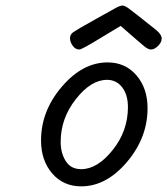

<svg xmlns="http://www.w3.org/2000/svg" viewBox="-20 -658 595 683"><path d="M126 -158.2Q126 -263.2 200 -349.6Q273.9 -436 362.8 -436Q425.8 -436 465.3 -390.1Q504.9 -344.2 504.9 -272.9Q504.9 -168 431.4 -81.5Q357.9 4.9 269 4.9Q205.1 4.9 165.5 -41.3Q126 -87.4 126 -158.2ZM195.8 -152.8Q195.8 -113.8 213.9 -85Q231.9 -56.2 269 -56.2Q326.2 -56.2 380.6 -124Q435.1 -191.9 435.1 -276.9Q435.1 -320.8 414.6 -347.4Q394 -374 360.8 -374Q303.7 -374 249.8 -305.4Q195.8 -236.8 195.8 -152.8ZM314.9 -586.9Q359.9 -611.8 392.1 -629.9Q406.2 -637.7 415 -638.2H416Q423.8 -638.2 439 -627.2Q454.1 -616.2 536.1 -550.8Q555.2 -534.7 555.2 -521Q555.2 -507.8 542.5 -494.9Q529.8 -481.9 517.1 -481.9Q507.3 -481.9 493.7 -492.9Q480 -503.9 409.2 -565.9Q379.4 -547.9 337.9 -522.9Q271 -481.9 262.2 -481.9Q248 -481.9 238.5 -495.4Q229 -508.8 229 -522Q229 -535.2 240.5 -543.5Q252 -551.8 314.9 -586.9Z"/></svg>

Font: CMU Typewriter Text
Style: Italic
Weight: 500
Italic angle: -14.04°
Version: Version 0.7.0